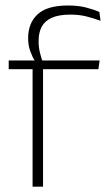

<svg xmlns="http://www.w3.org/2000/svg" viewBox="-20 -696 416 716"><path d="M233.5 -675.5Q270 -675.5 297.8 -668.8Q325.5 -662 350.5 -651.5L355 -618.5Q327.5 -628.5 301.2 -635Q275 -641.5 242 -641.5Q199.5 -641.5 173.2 -629.8Q147 -618 135.5 -596.2Q124 -574.5 124 -544V-541.5Q124 -519.5 128.8 -500.2Q133.5 -481 139 -465.5L110 -463.5V-469Q101 -483 93 -504.8Q85 -526.5 85 -552V-554.5Q85 -610 120.5 -642.8Q156 -675.5 233.5 -675.5ZM101.5 0V-455H140.5V0ZM12.5 -438V-470.5H116.5H131.5H351.5L347 -438Z"/></svg>

Font: Anek Tamil Medium ExtraLight
Style: Regular
Weight: 250
Version: Version 1.003